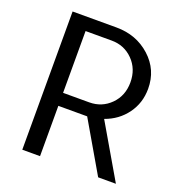

<svg xmlns="http://www.w3.org/2000/svg" viewBox="-127 -807 854 914"><g transform="rotate(20 300.0 -350.0)"><path d="M85.9 0V-700.2H308.1Q409.2 -700.2 479.5 -636.7Q549.8 -573.2 549.8 -477.1Q549.8 -405.3 509.5 -350.1Q469.2 -294.9 401.9 -271L560.1 0H470.2L321.8 -254.9H175.8V0ZM175.8 -320.8H308.1Q372.1 -320.8 416 -365Q460 -409.2 460 -477.1Q460 -544.9 416 -589.4Q372.1 -633.8 308.1 -633.8H175.8Z"/></g></svg>

Font: Carme
Style: Regular
Weight: 400
Version: 1.000